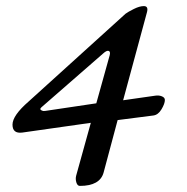

<svg xmlns="http://www.w3.org/2000/svg" viewBox="-20 -450 614 630"><path d="M296 -111 340 -269Q343 -281 336.5 -283Q330 -285 319 -275L116 -98Q108 -91 118 -87Q122 -85 128 -86ZM392 -405Q400 -411 419 -420.5Q438 -430 452 -430Q468 -430 462 -409L384 -121L489 -136Q501 -138 511 -134Q521 -130 521 -122Q521 -110 510 -91.5Q499 -73 483 -71L366 -56L320 116Q308 160 242 160Q234 160 230.5 148.5Q227 137 230 126L278 -47L53 -15Q21 -11 21 -41Q21 -71 74 -117Z"/></svg>

Font: EB Garamond 08
Style: Italic
Weight: 400
Italic angle: -14°
Version: Version 0.016